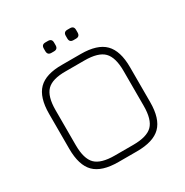

<svg xmlns="http://www.w3.org/2000/svg" viewBox="-179 -935 1043 1081"><g transform="rotate(-30 343.0 -394.5)"><path d="M263 -721Q238 -721 238 -747V-764Q238 -789 263 -789H280Q305 -789 305 -764V-747Q305 -721 280 -721ZM406 -721Q381 -721 381 -747V-764Q381 -789 406 -789H423Q448 -789 448 -764V-747Q448 -721 423 -721ZM283 0Q176 0 128 -48Q80 -96 80 -203V-430Q80 -537 128 -585.5Q176 -634 282 -633H403Q510 -633 558 -584.5Q606 -536 606 -430V-203Q606 -96 558 -48Q510 0 403 0ZM122 -203Q122 -114 158 -78Q194 -42 283 -42H403Q492 -42 528 -78Q564 -114 564 -203V-430Q564 -518 528 -554.5Q492 -591 403 -591H282Q194 -592 158 -555.5Q122 -519 122 -430Z"/></g></svg>

Font: Jura Light
Style: Regular
Weight: 300
Designer: Daniel Johnson, Alexei Vanyashin
Foundry: Daniel Johnson
Version: Version 5.103